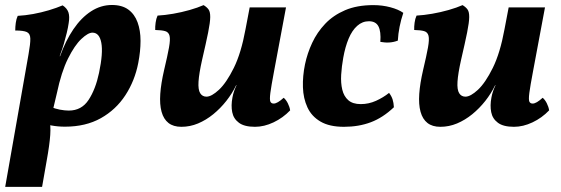

<svg xmlns="http://www.w3.org/2000/svg" viewBox="-22 -487 2194 751"><path d="M-1.7 244 89.7 -275.4Q97.1 -316.7 96.6 -336.2Q96.1 -355.6 82.9 -361.7Q69.6 -367.7 37.6 -367.7Q37.6 -382.4 39.7 -397.6Q41.7 -412.8 47.3 -425Q76.4 -426.5 107.8 -432.2Q139.3 -438 169.2 -446.9Q199.1 -455.9 223 -466Q240.1 -454.8 245.6 -438.8Q251.1 -422.7 246.6 -396.3Q244.2 -379.4 239.1 -358.3Q234.1 -337.3 227.9 -316.2Q221.6 -295.1 215.2 -278.2L204.2 -245L170.5 -23.4Q177.1 2.6 174.5 41Q171.9 79.4 160.3 143.2L142.6 244ZM135.7 -8.1 179.3 -68.4Q192.2 -62 211.7 -58.2Q231.3 -54.5 247.1 -54.5Q297.1 -54.5 324.5 -96.3Q351.9 -138 365.4 -202.1Q381.8 -279.8 374.3 -319.6Q366.9 -359.3 339.5 -359.3Q322.5 -359.3 296.2 -334.6Q269.9 -309.9 243.9 -257.7Q217.9 -205.5 200.5 -122.5L181.5 -42.5L143.9 -49.5L192.6 -267.2H212.9Q234.5 -327.6 265.2 -372.8Q295.9 -417.9 334.1 -442.7Q372.3 -467.5 415.9 -467.5Q455.5 -467.5 480 -449.5Q504.5 -431.5 516.1 -399.7Q527.7 -368 527.7 -327.2Q527.7 -286.4 518.8 -240.8Q505.3 -171.1 468.4 -114.5Q431.5 -57.9 372.4 -24.7Q313.2 8.5 232 8.5Q204 8.5 178.8 3.7Q153.5 -1 135.7 -8.1Z M687.5 9Q656.1 9 637 -6Q617.9 -21 610 -49.7Q602 -78.5 604.9 -119.7Q607.8 -161 619.9 -213Q633.3 -269.3 639 -301Q644.7 -332.7 641.2 -346.9Q637.7 -361.2 624.2 -365.2Q610.6 -369.2 585.1 -369.7Q584.6 -382.9 586.7 -398.4Q588.7 -413.8 594.3 -426Q622.4 -427.5 655.4 -433.2Q688.4 -438.9 719.9 -447.9Q751.4 -456.9 774.3 -467Q787.4 -459 793.9 -449.7Q800.5 -440.4 800.3 -420Q800.1 -399.6 792.2 -360.2Q784.3 -320.8 768.5 -253Q756.5 -199.3 754.5 -167.7Q752.5 -136.1 761 -122.5Q769.5 -108.9 785.5 -108.9Q805.5 -108.9 834.6 -136Q863.7 -163.2 892.5 -221.3Q921.3 -279.5 938.3 -372.5L954.6 -458H1096.7L1049.8 -207.4Q1039 -150.4 1035.5 -123.7Q1032.1 -96.9 1035.6 -89.4Q1039.1 -81.9 1048.5 -81.9Q1062.9 -81.9 1087.6 -104.6Q1096.7 -97 1103.8 -83Q1110.9 -69 1112.9 -55.3Q1084.7 -25.8 1047.9 -8.4Q1011.2 9 975.3 9Q933.8 9 912.6 -6.8Q891.3 -22.6 886.3 -48.4Q881.2 -74.2 887.2 -105.6Q889.2 -117.1 893.2 -129.1Q897.2 -141.1 903.2 -153.6H901.7Q886.1 -121.3 863.2 -92.2Q840.3 -63.2 812.2 -40.2Q784 -17.3 752.6 -4.1Q721.2 9 687.5 9Z M1323.5 9Q1266.5 9 1231.6 -11.5Q1196.7 -31.9 1180.5 -67.1Q1164.2 -102.3 1162.9 -145.8Q1161.5 -189.3 1171 -235.4Q1179.9 -278.2 1199.1 -319.4Q1218.3 -360.6 1249.9 -393.9Q1281.6 -427.3 1327.9 -447.1Q1374.3 -467 1438.5 -467Q1473.3 -467 1504.9 -458.6Q1536.4 -450.3 1555.5 -436.7Q1546.5 -410.2 1541 -382.4Q1535.5 -354.7 1534.1 -328.2Q1503.6 -316.1 1465.7 -323.2Q1468.7 -363.8 1458.3 -383.8Q1447.9 -403.9 1420.9 -403.9Q1395.3 -403.9 1375.2 -385.9Q1355.1 -368 1341.6 -335.8Q1328.1 -303.5 1320.6 -261Q1314.5 -227.4 1312.5 -194.9Q1310.5 -162.4 1316.8 -136.3Q1323.1 -110.1 1340.4 -95Q1357.7 -79.8 1389.2 -79.8Q1420.3 -79.8 1448.8 -92.7Q1477.3 -105.6 1499.8 -123.7Q1509.3 -111.4 1513.6 -98.2Q1517.8 -84.9 1518.7 -67.5Q1475.5 -26.5 1428.3 -8.8Q1381.1 9 1323.5 9Z M1700.5 9Q1669.1 9 1650 -6Q1630.9 -21 1623 -49.7Q1615 -78.5 1617.9 -119.7Q1620.8 -161 1632.9 -213Q1646.3 -269.3 1652 -301Q1657.7 -332.7 1654.2 -346.9Q1650.7 -361.2 1637.2 -365.2Q1623.6 -369.2 1598.1 -369.7Q1597.6 -382.9 1599.7 -398.4Q1601.7 -413.8 1607.3 -426Q1635.4 -427.5 1668.4 -433.2Q1701.4 -438.9 1732.9 -447.9Q1764.4 -456.9 1787.3 -467Q1800.4 -459 1806.9 -449.7Q1813.5 -440.4 1813.3 -420Q1813.1 -399.6 1805.2 -360.2Q1797.3 -320.8 1781.5 -253Q1769.5 -199.3 1767.5 -167.7Q1765.5 -136.1 1774 -122.5Q1782.5 -108.9 1798.5 -108.9Q1818.5 -108.9 1847.6 -136Q1876.7 -163.2 1905.5 -221.3Q1934.3 -279.5 1951.3 -372.5L1967.6 -458H2109.7L2062.8 -207.4Q2052 -150.4 2048.5 -123.7Q2045.1 -96.9 2048.6 -89.4Q2052.1 -81.9 2061.5 -81.9Q2075.9 -81.9 2100.6 -104.6Q2109.7 -97 2116.8 -83Q2123.9 -69 2125.9 -55.3Q2097.7 -25.8 2060.9 -8.4Q2024.2 9 1988.3 9Q1946.8 9 1925.6 -6.8Q1904.3 -22.6 1899.3 -48.4Q1894.2 -74.2 1900.2 -105.6Q1902.2 -117.1 1906.2 -129.1Q1910.2 -141.1 1916.2 -153.6H1914.7Q1899.1 -121.3 1876.2 -92.2Q1853.3 -63.2 1825.2 -40.2Q1797 -17.3 1765.6 -4.1Q1734.2 9 1700.5 9Z"/></svg>

Font: Vollkorn
Style: Italic
Weight: 400
Italic angle: -11°
Designer: Friedrich Althausen
Foundry: Friedrich Althausen
Version: Version 5.001